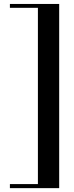

<svg xmlns="http://www.w3.org/2000/svg" viewBox="-20 -800 373 970"><path d="M171.5 150.5V-780H279V150.5ZM30 150.5V130H279V150.5ZM30 -760.5V-780H279V-760.5Z"/></svg>

Font: Bodoni Moda 11pt Medium
Style: Regular
Weight: 500
Designer: Owen Earl
Foundry: indestructible type
Version: Version 2.004